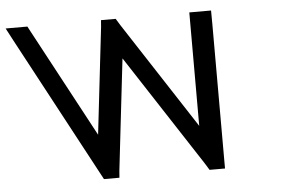

<svg xmlns="http://www.w3.org/2000/svg" viewBox="-152 -647 1082 730"><g transform="rotate(-5 389.0 -281.5)"><path d="M-79.8 -533 200.3 -10 216.4 20H275.4L277.4 -6L326.5 -431L603.4 -6L619.4 20H678.4L678.3 -10L678.2 -533L677.8 -583H594.8L594.8 -553L594.8 -150L329.8 -557L313.8 -583H257.8L255.8 -557L208.8 -150L-7.2 -553L-23.2 -583H-106.2Z"/></g></svg>

Font: Nordica Advanced
Style: RegularLObl
Weight: 300
Version: Version 1.07